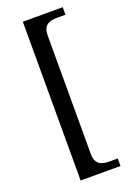

<svg xmlns="http://www.w3.org/2000/svg" viewBox="-167 -820 693 1009"><g transform="rotate(-20 180.0 -316.0)"><path d="M100 128H323V86H280C235 86 198 77 198 14V-646C198 -709 235 -718 280 -718H323V-760H100Z"/></g></svg>

Font: Noto Serif
Style: Regular
Weight: 400
Designer: Monotype Design Team
Foundry: Monotype Imaging Inc.
Version: Version 2.015